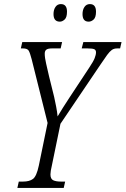

<svg xmlns="http://www.w3.org/2000/svg" viewBox="-20 -920 615 940"><path d="M65 0 72 -31H93Q124 -31 141.5 -44Q159 -57 170 -109L213 -318L135 -630Q127 -661 120.5 -672Q114 -683 92 -683H82L89 -714H284L277 -683H235Q215 -683 207 -677Q199 -671 199 -657Q199 -638 206 -608Q213 -578 220 -547L245 -446Q250 -423 255 -397.5Q260 -372 262 -350Q274 -370 288 -392.5Q302 -415 320 -442L417 -589Q437 -619 443.5 -635.5Q450 -652 450 -664Q450 -675 441.5 -679Q433 -683 408 -683H380L388 -714H575L568 -683H554Q538 -683 527.5 -675.5Q517 -668 504.5 -651Q492 -634 472 -604L276 -314L234 -110Q227 -81 227 -66Q227 -44 240.5 -37.5Q254 -31 278 -31H299L292 0ZM414 -814Q384 -814 384 -851Q384 -872 393.5 -886Q403 -900 420 -900Q450 -900 450 -863Q450 -835 438.5 -824.5Q427 -814 414 -814ZM273 -814Q242 -814 242 -851Q242 -872 251.5 -886Q261 -900 278 -900Q308 -900 308 -863Q308 -835 296.5 -824.5Q285 -814 273 -814Z"/></svg>

Font: Noto Serif ExtraCondensed Light
Style: Italic
Weight: 300
Width: 2
Italic angle: -12°
Designer: Monotype Design Team
Foundry: Monotype Imaging Inc.
Version: Version 2.014; ttfautohint (v1.8.4.7-5d5b)